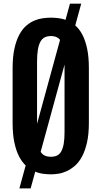

<svg xmlns="http://www.w3.org/2000/svg" viewBox="-20 -937 547 1040"><path d="M146 83.5 419.9 -917H358.9L85 83.5ZM255.9 7.3C267.9 7.3 281.4 6.2 296.4 3.9C311.4 1.6 326.4 -3 341.6 -10C356.7 -17 371.5 -26.8 386 -39.3C400.5 -51.8 413.2 -68.4 424.3 -89.1C435.4 -109.8 444.3 -135 451.2 -164.8C458 -194.6 461.4 -230.1 461.4 -271.5V-566.9C461.4 -609.5 458.1 -645.9 451.4 -676C444.7 -706.1 435.9 -731.4 424.8 -751.7C413.7 -772.1 401 -788.2 386.7 -800C372.4 -811.9 357.7 -820.9 342.5 -826.9C327.4 -832.9 312.3 -836.8 297.1 -838.6C282 -840.4 268.2 -841.3 255.9 -841.3C242.8 -841.3 228.7 -840.3 213.4 -838.4C198.1 -836.4 182.7 -832.3 167.2 -825.9C151.8 -819.6 137 -810.4 122.8 -798.3C108.6 -786.3 96 -770.1 85 -749.8C73.9 -729.4 65 -704.3 58.3 -674.6C51.7 -644.8 48.3 -608.9 48.3 -566.9V-271.5C48.3 -229.8 51.6 -193.9 58.1 -163.8C64.6 -133.7 73.3 -108.4 84.2 -87.9C95.1 -67.4 107.7 -50.9 121.8 -38.3C136 -25.8 150.7 -16.1 166 -9.3C181.3 -2.4 196.8 2 212.4 4.2C228 6.3 242.5 7.3 255.9 7.3ZM255.9 -87.9C243.2 -87.9 232.1 -90 222.7 -94.2C213.2 -98.5 205.4 -105.8 199.2 -116.2C193 -126.6 188.4 -140.4 185.3 -157.5C182.2 -174.6 180.7 -196.1 180.7 -222.2V-601.6C180.7 -628.3 182.2 -650.6 185.3 -668.5C188.4 -686.4 193 -700.8 199.2 -711.7C205.4 -722.6 213.2 -730.3 222.7 -734.9C232.1 -739.4 243.2 -741.7 255.9 -741.7C268.2 -741.7 279.1 -739.4 288.3 -734.9C297.6 -730.3 305.3 -722.6 311.3 -711.7C317.3 -700.8 321.9 -686.4 325 -668.5C328 -650.6 329.6 -628.3 329.6 -601.6V-222.2C329.6 -196.1 328 -174.6 325 -157.5C321.9 -140.4 317.3 -126.6 311.3 -116.2C305.3 -105.8 297.6 -98.5 288.3 -94.2C279.1 -90 268.2 -87.9 255.9 -87.9Z"/></svg>

Font: Fjalla One
Style: Regular
Weight: 400
Designer: Irina Smirnova
Foundry: Irina Smirnova
Version: Version 1.001